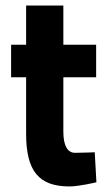

<svg xmlns="http://www.w3.org/2000/svg" viewBox="-20 -659 390 691"><path d="M326 -381V-498H208V-639H74V-498H20V-381H74V-178C74 -44 119 12 230 12C265 12 327 -3 327 -3L321 -111C321 -111 278 -109 250 -109C223 -109 208 -135 208 -185V-381Z"/></svg>

Font: TitilliumMaps29L
Style: 999 wt
Weight: 900
Designer: Campivisivi
Foundry: Accademia di Belle Arti di Urbino and students of MA course of Visual design